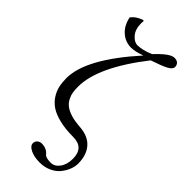

<svg xmlns="http://www.w3.org/2000/svg" viewBox="-291 -746 1024 1024"><g transform="rotate(45 220.5 -234.5)"><path d="M259.8 229Q216.8 229 189 215.1Q161.1 201.2 161.1 182.1Q161.1 166.5 171.9 157.7Q182.6 148.9 195.8 148.9Q233.4 148.9 253.9 174.8Q264.6 188 301.8 188Q330.6 188 350.8 160.4Q371.1 132.8 371.1 88.9Q371.1 5.9 289.1 5.9Q230.5 5.9 186.3 -4.9Q142.1 -15.6 115 -33.4Q87.9 -51.3 71 -77.4Q54.2 -103.5 48.1 -130.6Q42 -157.7 42 -190.9Q42 -337.4 247.1 -565.9Q200.7 -548.8 170.9 -548.8Q127 -548.8 94.2 -578.4Q61.5 -607.9 51.8 -658.2Q65.4 -674.8 76.9 -682.1Q88.4 -689.5 108.9 -698.2H118.2Q117.2 -692.4 117.2 -678.2Q117.2 -634.3 139.4 -608.2Q161.6 -582 186 -582Q223.6 -582 274.9 -604Q340.8 -674.8 373 -674.8Q391.6 -674.8 400.9 -665.8Q410.2 -656.7 410.2 -642.1Q410.2 -625 383.1 -610.6Q356 -596.2 293 -575.2Q118.2 -351.6 118.2 -202.1Q118.2 -177.7 121.3 -159.2Q124.5 -140.6 134.5 -121.8Q144.5 -103 161.6 -90.3Q178.7 -77.6 208 -68.4Q235.8 -60.1 276.9 -57.1Q342.3 -52.7 375.7 -14.6Q409.2 23.4 409.2 87.9Q409.2 109.9 399.9 133.8Q390.6 157.7 373 179.4Q355.5 201.2 325.7 215.1Q295.9 229 259.8 229Z"/></g></svg>

Font: Linux Libertine Display G
Style: Regular
Weight: 400
Designer: Philipp H. Poll
Foundry: Philipp H. Poll
Version: Version 5.0.9